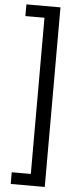

<svg xmlns="http://www.w3.org/2000/svg" viewBox="-67 -834 456 1112"><g transform="rotate(5 161.5 -278.0)"><path d="M40 244V176H151V-732H40V-800H238V244Z"/></g></svg>

Font: malayalam115
Style: Regular
Weight: 400
Designer: Jelle Bosma - Monotype Design Team
Foundry: Monotype Imaging Inc.
Version: Version 2.103